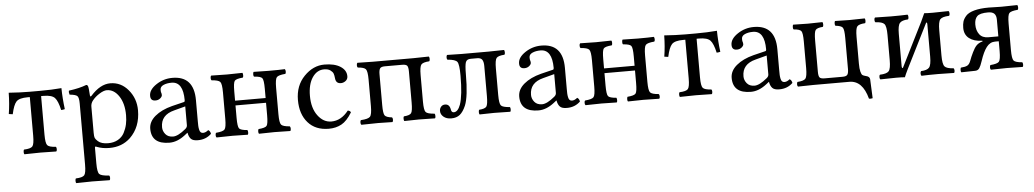

<svg xmlns="http://www.w3.org/2000/svg" viewBox="-38 -773 7209 1339"><g transform="rotate(-5 3567.0 -104.0)"><path d="M182.1 -122.1V-392.1H167Q107.9 -392.1 87.4 -370.1Q66.9 -348.1 53.2 -283.2L25.9 -287.1Q37.1 -356.9 38.1 -435.1Q118.2 -429.2 184.1 -429.2H258.8Q337.9 -429.2 407.2 -435.1Q408.2 -361.8 418 -287.1Q404.8 -283.2 392.1 -283.2Q377.9 -347.2 356.9 -369.6Q335.9 -392.1 277.8 -392.1H261.2V-122.1Q261.2 -62 273.7 -47.6Q286.1 -33.2 333 -30.8Q337.9 -25.9 337.9 -13.9Q337.9 -2 333 2Q256.8 0 222.2 0Q188 0 109.9 2Q106 -2 106 -13.9Q106 -25.9 109.9 -30.8Q156.7 -32.7 169.4 -47.4Q182.1 -62 182.1 -122.1Z M619.6 -331.1Q603.5 -311 604 -287.1V-105Q604 -78.6 608.2 -68.8Q612.3 -59.1 627.9 -44.9Q651.4 -23.9 698.7 -23.9Q738.8 -23.9 767.8 -40.5Q796.9 -57.1 811.8 -85.4Q826.7 -113.8 833.3 -143.8Q839.8 -173.8 839.8 -208Q839.8 -290 805.4 -341.6Q771 -393.1 720.7 -393.1Q699.7 -393.1 669.7 -374.5Q639.6 -356 619.6 -331.1ZM600.6 -368.2Q601.6 -353 611.8 -363.8Q678.7 -439 749 -439Q824.2 -439 875 -377.9Q925.8 -316.9 925.8 -234.9Q925.8 -117.7 852.1 -45.9Q793 10.3 704.6 9.8Q655.8 9.8 617.7 -5.4Q609.9 -9.3 606.9 -8.3Q604 -7.3 604 2V109.9Q604 169.9 617.4 184.1Q630.9 198.2 686 201.2Q690.9 206.1 690.9 218Q690.9 230 686 233.9Q620.1 231.9 564.9 231.9Q522.9 231.9 452.6 233.9Q448.7 230 448.7 218Q448.7 206.1 452.6 201.2Q499.5 199.2 512.2 184.6Q524.9 169.9 524.9 109.9V-316.9Q524.9 -358.9 513.4 -369.9Q502 -380.9 460 -384.8Q454.1 -401.9 458 -413.1Q532.2 -422.9 581.1 -441.9Q588.9 -441.9 592.8 -434.1Q597.7 -422.4 600.6 -368.2Z M1256.3 -232.9 1177.2 -211.9Q1082 -188 1082.5 -102.1Q1082.5 -75.2 1100.8 -53Q1119.1 -30.8 1154.3 -30.8Q1188.5 -30.8 1242.2 -75.2Q1256.3 -86.4 1256.3 -101.1ZM1256.3 -47.9H1254.4L1234.4 -32.2Q1180.2 9.8 1125.5 9.8Q999.5 9.8 999.5 -98.1Q999.5 -147.9 1044.9 -186Q1090.3 -224.1 1164.6 -243.2L1250.5 -264.2Q1256.3 -266.1 1256.3 -275.9Q1256.3 -405.8 1175.3 -405.8Q1142.1 -405.8 1118.7 -395.3Q1095.2 -384.8 1095.2 -363.8Q1095.2 -349.6 1097.2 -344.2Q1100.1 -338.4 1100.6 -326.2Q1100.6 -314.9 1086.9 -303.5Q1073.2 -292 1053.2 -292Q1018.1 -292 1018.6 -328.1Q1018.6 -370.1 1070.1 -404.5Q1121.6 -439 1183.6 -439Q1334.5 -439 1334.5 -270V-123Q1334.5 -102.1 1335 -90.1Q1335.4 -78.1 1338.4 -64Q1341.3 -49.8 1347.9 -43.9Q1354.5 -38.1 1364.3 -38.1Q1382.3 -38.1 1401.4 -54.2Q1415.5 -46.4 1418.5 -26.9Q1380.4 10.3 1323.2 9.8Q1289.1 9.8 1275.1 -5.1Q1261.2 -20 1256.3 -47.9Z M1898.9 -307.1V-122.1Q1898.9 -62 1910.9 -48.1Q1922.9 -34.2 1970.7 -30.8Q1975.6 -25.9 1975.8 -13.9Q1976.1 -2 1970.7 2Q1892.6 0 1859.9 0Q1823.7 0 1752 2Q1748 -2 1748 -13.9Q1748 -25.9 1752 -30.8Q1798.8 -34.7 1809.3 -47.9Q1819.8 -61 1819.8 -122.1V-209H1606V-122.1Q1606 -61 1616.5 -47.6Q1627 -34.2 1673.8 -30.8Q1677.7 -25.9 1677.7 -13.9Q1677.7 -2 1673.8 2Q1602.1 0 1566.9 0Q1534.7 0 1455.1 2Q1450.2 -2 1450 -13.9Q1449.7 -25.9 1455.1 -30.8Q1502.9 -34.7 1514.9 -48.3Q1526.9 -62 1526.9 -122.1V-307.1Q1526.9 -367.2 1514.9 -381.1Q1502.9 -395 1455.1 -397.9Q1450.2 -401.9 1450 -413.8Q1449.7 -425.8 1455.1 -431.2Q1535.2 -429.2 1565.9 -429.2Q1598.1 -429.2 1673.8 -431.2Q1677.7 -426.3 1677.7 -414.1Q1677.7 -401.9 1673.8 -397.9Q1627 -394 1616.5 -381.1Q1606 -368.2 1606 -307.1V-242.2H1819.8V-307.1Q1819.8 -368.2 1809.3 -381.6Q1798.8 -395 1752 -397.9Q1748 -401.9 1748 -413.8Q1748 -425.8 1752 -431.2Q1830.1 -429.2 1858.9 -429.2Q1936 -429.2 1970.7 -431.2Q1975.6 -426.3 1975.8 -414.1Q1976.1 -401.9 1970.7 -397.9Q1922.9 -394 1910.9 -380.6Q1898.9 -367.2 1898.9 -307.1Z M2403.8 -90.8Q2368.7 -32.7 2329.8 -11.5Q2291 9.8 2240.7 9.8Q2147.9 9.8 2095.5 -49.6Q2043 -108.9 2043 -208Q2043 -309.1 2106 -374Q2168.9 -439 2248 -439Q2318.8 -439 2359.9 -412.6Q2400.9 -386.2 2400.9 -344.2Q2400.9 -323.2 2385.3 -311.5Q2369.6 -299.8 2352.1 -299.8Q2317.9 -299.8 2314 -335.9Q2312 -357.9 2307.4 -370.4Q2302.7 -382.8 2286.9 -394.3Q2271 -405.8 2242.7 -405.8Q2192.9 -405.8 2160.9 -358.4Q2128.9 -311 2128.9 -230Q2128.9 -144 2168 -91.6Q2207 -39.1 2262.7 -39.1Q2331.5 -39.1 2382.8 -105Q2398.9 -103 2403.8 -90.8Z M2870.6 -429.2Q2918.5 -429.2 2978.5 -431.2Q2983.4 -426.3 2983.4 -414.1Q2983.4 -401.9 2978.5 -397.9Q2934.6 -395 2922.6 -380.6Q2910.6 -366.2 2910.6 -307.1V-122.1Q2910.6 -62 2922.6 -48.1Q2934.6 -34.2 2984.4 -30.8Q2988.3 -25.9 2988.5 -13.9Q2988.8 -2 2984.4 2Q2928.2 0 2871.6 0Q2819.8 0 2769.5 2Q2765.6 -2.9 2765.6 -14.9Q2765.6 -26.9 2769.5 -30.8Q2810.5 -33.7 2821 -48.3Q2831.5 -63 2831.5 -122.1V-338.9Q2831.5 -369.6 2823.5 -379.9Q2815.4 -390.1 2788.6 -390.1H2667.5Q2640.6 -390.1 2633.1 -378.2Q2625.5 -366.2 2625.5 -338.9V-122.1Q2625.5 -63 2636 -49.1Q2646.5 -35.2 2686.5 -30.8Q2691.4 -25.9 2691.4 -13.9Q2691.4 -2 2686.5 2Q2626.5 0 2586.4 0Q2528.3 0 2468.8 2Q2463.9 -2 2463.6 -13.9Q2463.4 -25.9 2468.8 -30.8Q2519.5 -33.7 2533 -48.3Q2546.4 -63 2546.4 -122.1V-307.1Q2546.4 -366.2 2534.4 -380.6Q2522.5 -395 2478.5 -397.9Q2473.6 -401.9 2473.6 -413.8Q2473.6 -425.8 2478.5 -431.2Q2538.6 -429.2 2586.4 -429.2Z M3437.5 -122.1Q3437.5 -62 3449.5 -48.1Q3461.4 -34.2 3511.7 -30.8Q3515.6 -25.9 3515.6 -14.4Q3515.6 -2.9 3511.7 2Q3455.6 0 3398.4 0Q3346.7 0 3296.4 2Q3292.5 -2.9 3292.5 -14.4Q3292.5 -25.9 3296.4 -30.8Q3337.4 -33.7 3347.9 -48.3Q3358.4 -63 3358.4 -122.1V-332Q3358.4 -360.8 3348.9 -375.5Q3339.4 -390.1 3313.5 -390.1H3268.6Q3240.7 -390.1 3233.2 -369.6Q3225.6 -349.1 3225.6 -286.1Q3225.6 -130.4 3199.7 -67.9Q3181.6 -25.9 3158.2 -6.8Q3134.8 12.2 3097.7 12.2Q3064.5 12.2 3043.9 -4.9Q3023.4 -22 3023.4 -45.9Q3023.4 -63 3033.9 -75.4Q3044.4 -87.9 3062.5 -87.9Q3093.3 -87.9 3099.6 -49.8Q3102.5 -28.8 3118.7 -28.8Q3147.5 -28.8 3165.5 -78.1Q3187.5 -142.1 3187.5 -278.8Q3187.5 -357.9 3174.6 -376Q3161.6 -394 3106.4 -397.9Q3101.6 -401.9 3101.6 -413.8Q3101.6 -425.8 3106.4 -431.2Q3166.5 -429.2 3208.5 -429.2H3397.5Q3445.3 -429.2 3505.4 -431.2Q3509.3 -426.3 3509.5 -414.1Q3509.8 -401.9 3505.4 -397.9Q3461.4 -395 3449.5 -380.6Q3437.5 -366.2 3437.5 -307.1Z M3839.4 -232.9 3760.3 -211.9Q3665 -188 3665.5 -102.1Q3665.5 -75.2 3683.8 -53Q3702.1 -30.8 3737.3 -30.8Q3771.5 -30.8 3825.2 -75.2Q3839.4 -86.4 3839.4 -101.1ZM3839.4 -47.9H3837.4L3817.4 -32.2Q3763.2 9.8 3708.5 9.8Q3582.5 9.8 3582.5 -98.1Q3582.5 -147.9 3627.9 -186Q3673.3 -224.1 3747.6 -243.2L3833.5 -264.2Q3839.4 -266.1 3839.4 -275.9Q3839.4 -405.8 3758.3 -405.8Q3725.1 -405.8 3701.7 -395.3Q3678.2 -384.8 3678.2 -363.8Q3678.2 -349.6 3680.2 -344.2Q3683.1 -338.4 3683.6 -326.2Q3683.6 -314.9 3669.9 -303.5Q3656.2 -292 3636.2 -292Q3601.1 -292 3601.6 -328.1Q3601.6 -370.1 3653.1 -404.5Q3704.6 -439 3766.6 -439Q3917.5 -439 3917.5 -270V-123Q3917.5 -102.1 3918 -90.1Q3918.5 -78.1 3921.4 -64Q3924.3 -49.8 3930.9 -43.9Q3937.5 -38.1 3947.3 -38.1Q3965.3 -38.1 3984.4 -54.2Q3998.5 -46.4 4001.5 -26.9Q3963.4 10.3 3906.2 9.8Q3872.1 9.8 3858.2 -5.1Q3844.2 -20 3839.4 -47.9Z M4481.9 -307.1V-122.1Q4481.9 -62 4493.9 -48.1Q4505.9 -34.2 4553.7 -30.8Q4558.6 -25.9 4558.8 -13.9Q4559.1 -2 4553.7 2Q4475.6 0 4442.9 0Q4406.7 0 4335 2Q4331.1 -2 4331.1 -13.9Q4331.1 -25.9 4335 -30.8Q4381.8 -34.7 4392.3 -47.9Q4402.8 -61 4402.8 -122.1V-209H4189V-122.1Q4189 -61 4199.5 -47.6Q4210 -34.2 4256.8 -30.8Q4260.7 -25.9 4260.7 -13.9Q4260.7 -2 4256.8 2Q4185.1 0 4149.9 0Q4117.7 0 4038.1 2Q4033.2 -2 4033 -13.9Q4032.7 -25.9 4038.1 -30.8Q4085.9 -34.7 4097.9 -48.3Q4109.9 -62 4109.9 -122.1V-307.1Q4109.9 -367.2 4097.9 -381.1Q4085.9 -395 4038.1 -397.9Q4033.2 -401.9 4033 -413.8Q4032.7 -425.8 4038.1 -431.2Q4118.2 -429.2 4148.9 -429.2Q4181.2 -429.2 4256.8 -431.2Q4260.7 -426.3 4260.7 -414.1Q4260.7 -401.9 4256.8 -397.9Q4210 -394 4199.5 -381.1Q4189 -368.2 4189 -307.1V-242.2H4402.8V-307.1Q4402.8 -368.2 4392.3 -381.6Q4381.8 -395 4335 -397.9Q4331.1 -401.9 4331.1 -413.8Q4331.1 -425.8 4335 -431.2Q4413.1 -429.2 4441.9 -429.2Q4519 -429.2 4553.7 -431.2Q4558.6 -426.3 4558.8 -414.1Q4559.1 -401.9 4553.7 -397.9Q4505.9 -394 4493.9 -380.6Q4481.9 -367.2 4481.9 -307.1Z M4771 -122.1V-392.1H4755.9Q4696.8 -392.1 4676.3 -370.1Q4655.8 -348.1 4642.1 -283.2L4614.7 -287.1Q4626 -356.9 4627 -435.1Q4707 -429.2 4772.9 -429.2H4847.7Q4926.8 -429.2 4996.1 -435.1Q4997.1 -361.8 5006.8 -287.1Q4993.7 -283.2 4981 -283.2Q4966.8 -347.2 4945.8 -369.6Q4924.8 -392.1 4866.7 -392.1H4850.1V-122.1Q4850.1 -62 4862.5 -47.6Q4875 -33.2 4921.9 -30.8Q4926.8 -25.9 4926.8 -13.9Q4926.8 -2 4921.9 2Q4845.7 0 4811 0Q4776.9 0 4698.7 2Q4694.8 -2 4694.8 -13.9Q4694.8 -25.9 4698.7 -30.8Q4745.6 -32.7 4758.3 -47.4Q4771 -62 4771 -122.1Z M5326.7 -232.9 5247.6 -211.9Q5152.3 -188 5152.8 -102.1Q5152.8 -75.2 5171.1 -53Q5189.5 -30.8 5224.6 -30.8Q5258.8 -30.8 5312.5 -75.2Q5326.7 -86.4 5326.7 -101.1ZM5326.7 -47.9H5324.7L5304.7 -32.2Q5250.5 9.8 5195.8 9.8Q5069.8 9.8 5069.8 -98.1Q5069.8 -147.9 5115.2 -186Q5160.6 -224.1 5234.9 -243.2L5320.8 -264.2Q5326.7 -266.1 5326.7 -275.9Q5326.7 -405.8 5245.6 -405.8Q5212.4 -405.8 5189 -395.3Q5165.5 -384.8 5165.5 -363.8Q5165.5 -349.6 5167.5 -344.2Q5170.4 -338.4 5170.9 -326.2Q5170.9 -314.9 5157.2 -303.5Q5143.6 -292 5123.5 -292Q5088.4 -292 5088.9 -328.1Q5088.9 -370.1 5140.4 -404.5Q5191.9 -439 5253.9 -439Q5404.8 -439 5404.8 -270V-123Q5404.8 -102.1 5405.3 -90.1Q5405.8 -78.1 5408.7 -64Q5411.6 -49.8 5418.2 -43.9Q5424.8 -38.1 5434.6 -38.1Q5452.6 -38.1 5471.7 -54.2Q5485.8 -46.4 5488.8 -26.9Q5450.7 10.3 5393.6 9.8Q5359.4 9.8 5345.5 -5.1Q5331.5 -20 5326.7 -47.9Z M5715.3 -39.1H5841.3Q5868.2 -39.1 5875.7 -51Q5883.3 -63 5883.3 -89.8V-307.1Q5883.3 -366.2 5872.8 -380.1Q5862.3 -394 5822.3 -397.9Q5818.4 -401.9 5818.4 -413.8Q5818.4 -425.8 5822.3 -431.2Q5882.3 -429.2 5922.4 -429.2Q5970.2 -429.2 6030.3 -431.2Q6034.2 -426.3 6034.2 -414.1Q6034.2 -401.9 6030.3 -397.9Q5986.3 -395 5974.4 -380.6Q5962.4 -366.2 5962.4 -307.1V-122.1Q5962.4 -84 5967.8 -64Q5973.1 -43.9 5980.2 -39.1Q5987.3 -34.2 6001.5 -30.8Q6030.3 -24.9 6031.2 -4.9L6037.1 127.9Q6023.9 131.8 6011.2 128.9Q5977.1 0 5885.3 0H5633.3Q5585.4 0 5525.4 2Q5520.5 -2 5520.3 -13.9Q5520 -25.9 5525.4 -30.8Q5569.3 -33.7 5581.3 -48.3Q5593.3 -63 5593.3 -122.1V-307.1Q5593.3 -367.2 5582.8 -381.1Q5572.3 -395 5529.3 -397.9Q5525.4 -401.9 5525.4 -413.8Q5525.4 -425.8 5529.3 -431.2Q5585.4 -429.2 5632.3 -429.2Q5684.1 -429.2 5734.4 -431.2Q5738.3 -426.3 5738.3 -414.1Q5738.3 -401.9 5734.4 -397.9Q5693.4 -395 5682.9 -380.6Q5672.4 -366.2 5672.4 -307.1V-89.8Q5672.4 -59.1 5680.4 -49.1Q5688.5 -39.1 5715.3 -39.1Z M6265.1 -63 6420.9 -374.5Q6433.6 -399.9 6446.8 -431.2Q6466.8 -429.2 6506.8 -429.2Q6537.6 -429.2 6617.7 -431.2Q6622.6 -426.3 6622.8 -414.1Q6623 -401.9 6617.7 -397.9Q6569.8 -396 6555.4 -379.4Q6541 -362.8 6541 -303.2V-126Q6541 -65.9 6555.4 -49.6Q6569.8 -33.2 6617.7 -30.8Q6622.6 -25.9 6622.8 -13.9Q6623 -2 6617.7 2Q6539.6 0 6506.8 0Q6436 0 6390.1 2Q6385.3 -2 6385 -13.9Q6384.8 -25.9 6390.1 -30.8Q6432.1 -32.7 6447 -49.8Q6461.9 -66.9 6461.9 -126V-353Q6461.9 -365.2 6455.1 -365.2L6298.3 -52.2Q6280.8 -16.6 6273.9 2Q6252 0 6212.9 0Q6179.7 0 6102.1 2Q6097.2 -2 6096.9 -13.9Q6096.7 -25.9 6102.1 -30.8Q6149.9 -32.7 6164.3 -49.3Q6178.7 -65.9 6178.7 -126V-303.2Q6178.7 -363.3 6164.3 -379.6Q6149.9 -396 6102.1 -397.9Q6097.2 -401.9 6096.9 -413.8Q6096.7 -425.8 6102.1 -431.2Q6178.2 -429.2 6212.9 -429.2Q6283.7 -429.2 6330.1 -431.2Q6335 -426.3 6335 -414.1Q6335 -401.9 6330.1 -397.9Q6288.1 -396 6272.9 -378.9Q6257.8 -361.8 6257.8 -303.2V-75.2Q6258.3 -63 6265.1 -63Z M6794.9 -320.8Q6794.9 -279.8 6815.4 -252.4Q6835.9 -225.1 6877.9 -225.1H6947.8V-341.8Q6947.8 -370.6 6934.3 -384.3Q6920.9 -397.9 6890.6 -397.9Q6833.5 -397.9 6814.2 -378.9Q6794.9 -359.9 6794.9 -320.8ZM6766.6 0Q6688.5 1 6668.9 2Q6665 -2 6665 -13.9Q6665 -25.9 6668.9 -30.8Q6699.7 -32.7 6714.4 -40.8Q6729 -48.8 6737.8 -73.2Q6746.6 -98.1 6762.7 -130.9Q6776.9 -160.6 6792.2 -176.5Q6807.6 -192.4 6834.5 -199.7Q6835.9 -200.2 6835.4 -202.1Q6835 -204.1 6833 -204.6Q6775.4 -206.1 6742.2 -231.9Q6709 -257.8 6709 -305.2Q6709 -330.1 6714.4 -348.6Q6719.7 -367.2 6737.3 -387.7Q6754.9 -408.2 6795.9 -419.7Q6836.9 -431.2 6898.9 -431.2Q6910.2 -431.2 6939.5 -430.2Q6968.8 -429.2 6986.8 -429.2Q7030.8 -429.2 7098.6 -431.2Q7102.5 -426.3 7102.8 -414.1Q7103 -401.9 7098.6 -397.9Q7050.8 -394 7038.8 -380.6Q7026.9 -367.2 7026.9 -307.1V-122.1Q7026.9 -62 7038.8 -48.1Q7050.8 -34.2 7098.6 -30.8Q7102.5 -25.9 7102.8 -13.9Q7103 -2 7098.6 2Q7034.7 0 6987.8 0Q6941.9 0 6876 2Q6871.1 -2 6870.8 -13.9Q6870.6 -25.9 6876 -30.8Q6923.8 -34.7 6935.8 -48.3Q6947.8 -62 6947.8 -122.1V-190.9H6921.9Q6886.2 -190.9 6861.8 -158.9Q6837.4 -127 6816.4 -63Q6805.7 -30.3 6795.7 -15.4Q6785.6 -0.5 6766.6 0Z"/></g></svg>

Font: Linux Libertine
Style: Regular
Weight: 400
Designer: Philipp H. Poll
Foundry: Philipp H. Poll
Version: Version 5.3.0 ; ttfautohint (v0.9)